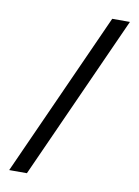

<svg xmlns="http://www.w3.org/2000/svg" viewBox="-86 -778 643 886"><g transform="rotate(10 235.0 -335.0)"><path d="M20 50 367 -720H450L103 50Z"/></g></svg>

Font: TASA Orbiter Display
Style: Regular
Weight: 400
Designer: Weizhong Zhang
Version: Version 1.000;Glyphs 3.1.2 (3151)